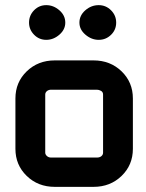

<svg xmlns="http://www.w3.org/2000/svg" viewBox="-20 -720 567 747"><path d="M160 -565Q132 -565 112.5 -585Q93 -605 93 -632Q93 -660 112.5 -680Q132 -700 160 -700Q188 -700 211 -680Q234 -660 234 -632Q234 -605 211 -585Q188 -565 160 -565ZM364 -565Q336 -565 312.5 -585Q289 -605 289 -632Q289 -660 312 -680Q335 -700 364 -700Q392 -700 412 -680Q432 -660 432 -632Q432 -604 412 -584.5Q392 -565 364 -565ZM344 -485Q409 -485 453 -442.5Q497 -400 497 -337V-141Q497 -78 453 -35.5Q409 7 344 7H193Q128 7 84 -35.5Q40 -78 40 -141V-337Q40 -400 84 -442.5Q128 -485 193 -485ZM357 -371H179Q169 -371 162.5 -365.5Q156 -360 156 -352V-126Q156 -119 162.5 -113Q169 -107 179 -107H357Q368 -107 374.5 -112.5Q381 -118 381 -126V-352Q381 -362 373 -366.5Q365 -371 357 -371Z"/></svg>

Font: FifthLeg
Style: Bold
Weight: 700
Designer: Jakub Steiner
Version: Version 1.0